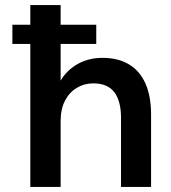

<svg xmlns="http://www.w3.org/2000/svg" viewBox="-20 -740 677 760"><path d="M29 -566V-642H361V-566ZM100 0V-720H220V-421Q245 -463 288 -487Q331 -511 386 -511Q447 -511 490 -485.5Q533 -460 555.5 -410Q578 -360 578 -286V0H459V-274Q459 -340 432.5 -375Q406 -410 349 -410Q313 -410 283.5 -392Q254 -374 237 -341Q220 -308 220 -260V0Z"/></svg>

Font: DM Sans 20pt SemiBold
Style: Regular
Weight: 600
Version: Version 4.004;gftools[0.9.30]